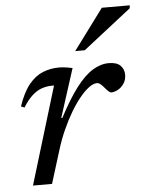

<svg xmlns="http://www.w3.org/2000/svg" viewBox="-51 -731 603 773"><g transform="rotate(-5 251.0 -344.5)"><path d="M170.5 -394Q169 -394 167.2 -394Q165.5 -394 164 -394Q141 -394 120.8 -387Q100.5 -380 81.8 -363Q63 -346 44.5 -316L30.5 -321.5Q49.5 -377.5 74.8 -408.5Q100 -439.5 131 -452Q162 -464.5 197 -464.5Q206 -464.5 215 -463.5Q224 -462.5 233 -461Q242 -459.5 251 -457.5L188 -261H192.5Q231 -334.5 265 -379.2Q299 -424 331.8 -444.2Q364.5 -464.5 397.5 -464.5Q430 -464.5 444.8 -449.5Q459.5 -434.5 459.5 -412.5Q459.5 -391.5 449.2 -376.5Q439 -361.5 424.5 -353.8Q410 -346 397 -346Q394 -346 387.8 -351.2Q381.5 -356.5 373.5 -366Q365.5 -376 358 -382.2Q350.5 -388.5 343.5 -388.5Q329 -388.5 311 -375.2Q293 -362 273.5 -338.2Q254 -314.5 235 -282.5Q216 -250.5 199 -212.5Q182 -174.5 169.5 -133.5L128 0H51ZM267.5 -524.5 389.5 -689H502.5L501 -677L306 -524.5Z"/></g></svg>

Font: Newsreader
Style: Italic
Weight: 400
Italic angle: -17°
Designer: Hugues Gentile
Foundry: Production Type
Version: Version 1.003